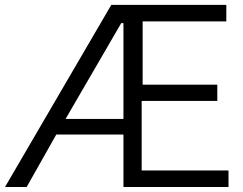

<svg xmlns="http://www.w3.org/2000/svg" viewBox="-24 -751 977 771"><path d="M239.3 -273.4H471.7V-658.2H462.9ZM-3.9 0 422.9 -731.4H884.8V-665H548.8V-411.1H848.6V-345.7H544.9V-66.4H893.6V0H471.7V-210.9H202.1L83 0Z"/></svg>

Font: Batunionen A1
Style: Regular
Weight: 400
Designer: HanYang I&C Co.,Ltd.
Foundry: HanYang I&C Co.,Ltd.
Version: Version 2.50; ttfautohint (v1.6)